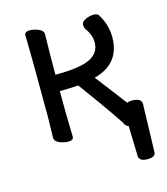

<svg xmlns="http://www.w3.org/2000/svg" viewBox="-102 -569 718 825"><g transform="rotate(-15 257.0 -156.0)"><path d="M453 177Q418 177 415 155L411 18Q401 16 395 6Q387 -14 247 -206Q193 -203 164 -203Q164 -105 167 0Q167 16 144 16Q125 16 104.5 7.5Q84 -1 84 -18L86 -106Q86 -366 83 -473Q83 -489 107 -489Q125 -489 145.5 -480.5Q166 -472 166 -455Q164 -362 164 -276Q275 -276 319 -298.5Q363 -321 363 -366Q363 -401 340 -431Q334 -440 334 -452Q334 -466 353 -474.5Q372 -483 388 -483Q406 -483 412 -473Q442 -423 442 -370Q442 -251 324 -220L431 -80Q439 -84 452 -84Q495 -84 495 -57L489 155Q489 177 453 177Z"/></g></svg>

Font: LXGW WenKai TC
Style: Bold
Weight: 700
Designer: LXGW / Fontworks Inc.
Foundry: LXGW / Fontworks Inc.
Version: Version 1.330;April 28, 2024